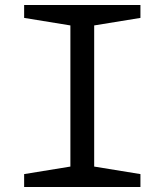

<svg xmlns="http://www.w3.org/2000/svg" viewBox="-20 -750 660 770"><path d="M76.8 -51.8 285.7 -85.8 262.3 -44.3V-685.7L285.7 -644.2L76.8 -678.2V-730H543.2V-678.2L334.3 -644.2L357.7 -685.7V-44.3L334.3 -85.8L543.2 -51.8V0H76.8Z"/></svg>

Font: Monaspace Xenon Var
Style: Regular
Weight: 400
Designer: Riley Cran and the Lettermatic Team
Version: Version 1.000 (Monaspace Xenon Var)